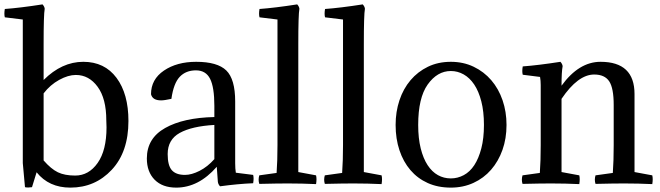

<svg xmlns="http://www.w3.org/2000/svg" viewBox="-27 -836 3011 876"><path d="M172 -471Q255 -554 353 -554Q450 -554 504.5 -481Q559 -408 559 -284Q559 -143 483 -61.5Q407 20 294 20Q196 20 140 -50L119 18Q100 21 87 18L77 -92V-747L-5 -757Q-9 -772 -5 -795Q64 -800 167 -816Q176 -806 177 -796Q172 -770 172 -634ZM316 -35Q378 -35 418.5 -92.5Q459 -150 459 -255Q459 -276 458 -287Q458 -386 418.5 -440Q379 -494 319 -494Q284 -494 243 -471.5Q202 -449 172 -410V-104Q206 -65 237 -50Q268 -35 316 -35Z M738 -133Q738 -81 757 -59.5Q776 -38 817 -38Q847 -38 883.5 -56.5Q920 -75 951 -110V-266Q848 -260 793 -229.5Q738 -199 738 -133ZM951 -302V-353Q951 -438 931.5 -476.5Q912 -515 867 -515Q821 -515 793 -485.5Q765 -456 755 -385Q723 -378 708 -378Q669 -378 662 -406Q662 -474 721 -514Q780 -554 868 -554Q965 -554 1005.5 -514.5Q1046 -475 1046 -373V-91Q1046 -66 1049 -48L1128 -38Q1132 -23 1128 0Q1057 3 977 14Q969 6 967 -6L962 -75Q879 20 777 20Q714 20 678.5 -16Q643 -52 643 -113Q643 -205 726.5 -252Q810 -299 951 -302Z M1334 -634V-51L1415 -36Q1419 -20 1415 4Q1352 1 1286 1Q1240 1 1156 3Q1150 -16 1156 -36L1235 -47Q1239 -102 1239 -174V-747L1157 -757Q1153 -772 1157 -795Q1226 -800 1329 -816Q1338 -806 1339 -796Q1334 -770 1334 -634Z M1633 -634V-51L1714 -36Q1718 -20 1714 4Q1651 1 1585 1Q1539 1 1455 3Q1449 -16 1455 -36L1534 -47Q1538 -102 1538 -174V-747L1456 -757Q1452 -772 1456 -795Q1525 -800 1628 -816Q1637 -806 1638 -796Q1633 -770 1633 -634Z M1778 -266Q1778 -326 1795.5 -378.5Q1813 -431 1846 -470Q1879 -509 1925.5 -531.5Q1972 -554 2030 -554Q2087 -554 2134 -531.5Q2181 -509 2214.5 -470Q2248 -431 2266 -378.5Q2284 -326 2284 -266Q2284 -204 2265.5 -152Q2247 -100 2213.5 -61.5Q2180 -23 2133 -1.5Q2086 20 2030 20Q1971 20 1924.5 -1Q1878 -22 1845.5 -60Q1813 -98 1795.5 -150.5Q1778 -203 1778 -266ZM1924 -450Q1881 -389 1881 -266Q1881 -205 1892.5 -159Q1904 -113 1924 -82.5Q1944 -52 1971 -37Q1998 -22 2030 -22Q2061 -22 2089 -37Q2117 -52 2137 -82.5Q2157 -113 2169 -159Q2181 -205 2181 -266Q2181 -327 2169 -373.5Q2157 -420 2136.5 -450.5Q2116 -481 2088.5 -496.5Q2061 -512 2030 -512Q1968 -512 1924 -450Z M2773 -357Q2773 -434 2752.5 -465Q2732 -496 2684 -496Q2610 -496 2535 -385V-51L2616 -36Q2620 -20 2616 4Q2553 1 2487 1Q2441 1 2357 3Q2351 -16 2357 -36L2436 -47Q2440 -102 2440 -174V-448Q2440 -468 2437 -485L2358 -495Q2354 -510 2358 -533Q2427 -538 2530 -554Q2539 -544 2540 -534Q2535 -508 2535 -445Q2614 -554 2713 -554Q2868 -554 2868 -407V-51L2949 -36Q2953 -20 2949 4Q2886 1 2820 1Q2774 1 2690 3Q2684 -16 2690 -36L2769 -47Q2773 -102 2773 -174Z"/></svg>

Font: Adamina
Style: Regular
Weight: 400
Designer: Cyreal (www.cyreal.org)
Foundry: Cyreal
Version: Version 1.011